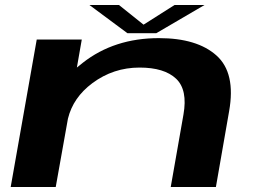

<svg xmlns="http://www.w3.org/2000/svg" viewBox="-20 -743 1030 763"><path d="M22.5 0 126 -586H305L285.5 -474.5Q297 -484 309 -493.5Q434 -591.5 611.5 -591.5Q763 -591.5 840.2 -522.5Q917.5 -453.5 890.5 -301L838 0H658.5L709 -287.5Q726.5 -386 679.8 -430.2Q633 -474.5 534.5 -474.5Q430.5 -474.5 347 -412.5Q270.5 -355.5 250 -271.5L201.5 0ZM486.5 -611 335.5 -723H453L550.5 -645L673.5 -723H792.5L601 -611Z"/></svg>

Font: Anybody UltraExpanded SemiBold
Style: Italic
Weight: 600
Width: 9
Italic angle: -10°
Designer: Tyler Finck
Foundry: Etcetera Type Company
Version: Version 1.010; ttfautohint (v1.8.3) -l 8 -r 50 -G 200 -x 14 